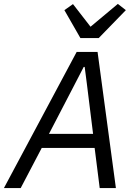

<svg xmlns="http://www.w3.org/2000/svg" viewBox="-47 -964 690 984"><path d="M547 0H464L438 -206H167L59 0H-27L346 -698H453ZM430 -278 398 -536 387 -621H382L337 -534L204 -278ZM459 -769H365L283 -912L327 -943L417 -827L557 -944L598 -912Z"/></svg>

Font: IBM Plex Sans Var
Style: Italic
Weight: 400
Italic angle: -11.31°
Designer: Mike Abbink, Paul van der Laan, Pieter van Rosmalen
Foundry: Bold Monday
Version: Version 1.001